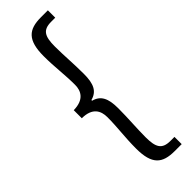

<svg xmlns="http://www.w3.org/2000/svg" viewBox="-319 -799 976 976"><g transform="rotate(-45 169.0 -311.0)"><path d="M254 170H304V118H275C215 118 199 88 199 16C199 -52 205 -111 205 -187C205 -258 187 -295 138 -308V-313C187 -326 205 -362 205 -434C205 -511 199 -569 199 -637C199 -710 215 -739 275 -739H304V-792H254C166 -792 124 -758 124 -642C124 -561 134 -502 134 -426C134 -384 114 -341 38 -340V-282C114 -282 134 -239 134 -194C134 -119 124 -60 124 22C124 137 166 170 254 170Z"/></g></svg>

Font: Source Han Sans KR
Style: Regular
Weight: 400
Designer: Ryoko NISHIZUKA 西塚涼子 (kana, bopomofo & ideographs); Paul D. Hunt (Latin, Greek & Cyrillic); Sandoll Communications 산돌커뮤니
Foundry: Adobe
Version: Version 2.004;hotconv 1.0.118;makeotfexe 2.5.65603